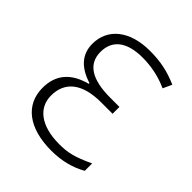

<svg xmlns="http://www.w3.org/2000/svg" viewBox="-159 -641 752 752"><g transform="rotate(45 216.5 -265.0)"><path d="M244 10C302 10 351 -3 393 -27V-68C325 -36 294 -30 248 -30C149 -30 91 -73 91 -142C91 -217 142 -262 249 -262H312V-300H261C158 -300 107 -334 107 -400C107 -463 150 -501 240 -501C289 -501 336 -491 380 -471L397 -508C344 -531 300 -540 241 -540C131 -540 62 -485 62 -400C62 -343 96 -304 163 -283V-279C86 -259 46 -213 46 -140C46 -46 120 10 244 10Z"/></g></svg>

Font: Kathrein 35 Thin
Style: Regular
Weight: 250
Designer: Lazydogs Typefoundry, based on Open Sans by Ascender Corporation
Foundry: Lazydogs Typefoundry
Version: Version 1.003;PS 001.003;hotconv 1.0.88;makeotf.lib2.5.64775